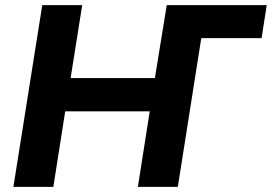

<svg xmlns="http://www.w3.org/2000/svg" viewBox="-20 -725 1055 745"><path d="M32 0 144 -705H299L254 -422H581L627 -705H1015L995 -577H761L670 0H515L561 -293H233L187 0Z"/></svg>

Font: Nunito Sans ExtraBold
Style: Italic
Weight: 800
Italic angle: -9°
Designer: Vernon Adams
Foundry: Vernon Adams
Version: Version 3.006; ttfautohint (v1.8.3)